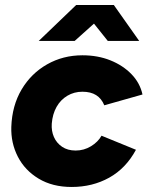

<svg xmlns="http://www.w3.org/2000/svg" viewBox="-20 -732 594 764"><path d="M265 12Q189 12 134 -21Q79 -54 51 -108.5Q23 -163 25 -227Q28 -312 66 -376Q104 -440 167.5 -476Q231 -512 308 -512Q369 -512 419 -492Q469 -472 503 -437Q537 -402 547 -356L395 -313Q384 -340 362.5 -353.5Q341 -367 308 -367Q275 -367 248 -351Q221 -335 205 -306.5Q189 -278 186 -240Q184 -211 194.5 -187Q205 -163 227 -148Q249 -133 281 -133Q314 -133 342 -150Q370 -167 384 -192L521 -136Q481 -62 414.5 -25Q348 12 265 12ZM134 -569 283 -712H432V-708L277 -569ZM409 -569 298 -708 299 -712H433L534 -569Z"/></svg>

Font: Figtree ExtraBold
Style: Italic
Weight: 800
Italic angle: -9.5°
Foundry: Erik Kennedy
Version: Version 2.001;gftools[0.9.30]